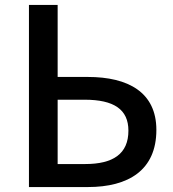

<svg xmlns="http://www.w3.org/2000/svg" viewBox="-20 -756 699 776"><path d="M335 0C499 0 612 -68 612 -231C612 -383 498 -445 335 -445H213V-736H97V0ZM322 -353C440 -353 499 -314 499 -228C499 -134 437 -93 324 -93H213V-353Z"/></svg>

Font: Kinto Sans Med
Style: Regular
Weight: 500
Designer: Authors: Ryoko NISHIZUKA  (kana & ideographs); Paul D. Hunt (Latin, Greek & Cyrillic); Wenlong ZHANG  (bopomofo); Sandol
Foundry: Adobe Systems Incorporated, ookami Inc.
Version: Version 0.001